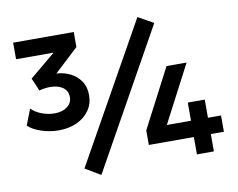

<svg xmlns="http://www.w3.org/2000/svg" viewBox="-79 -824 1173 947"><g transform="rotate(-10 507.0 -350.0)"><path d="M187.5 -235Q140.5 -235 98 -249.8Q55.5 -264.5 34.5 -285.5L65.5 -365.5Q85 -345 117 -333Q149 -321 180.5 -321Q219.5 -321 244 -339.2Q268.5 -357.5 268.5 -387Q268.5 -418.5 244.5 -435.8Q220.5 -453 181 -453Q169.5 -453 155.5 -451.2Q141.5 -449.5 126 -445.5L98.5 -509.5L227.5 -617H39.5V-700H343V-624.5L223 -513Q259 -511.5 291 -496Q323 -480.5 343.2 -451.5Q363.5 -422.5 363.5 -380Q363.5 -337.5 340.8 -304.8Q318 -272 278.5 -253.5Q239 -235 187.5 -235ZM836.5 0V-87H611V-160L764.5 -455H865L715.5 -168.5H836.5V-259.5H921.5V-168.5H987V-87H921.5V0ZM355 18 278 -27.5 665 -718 742 -675Z"/></g></svg>

Font: Geologica Cursive SemiBold
Style: Regular
Weight: 600
Designer: Sindre Bremnes, Frode Helland
Foundry: Monokrom Skriftforlag AS
Version: Version 1.010;gftools[0.9.28]